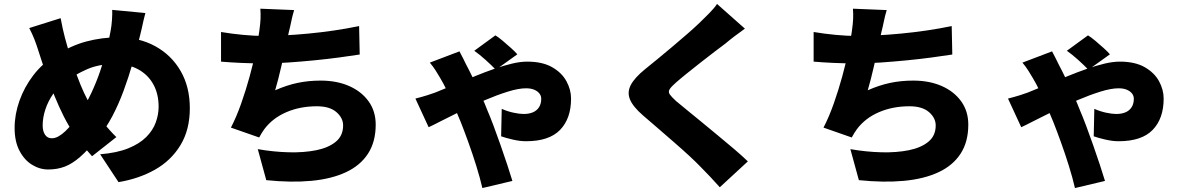

<svg xmlns="http://www.w3.org/2000/svg" viewBox="-20 -856 6040 972"><path d="M716 -790Q712 -776 707 -754.5Q702 -733 697.5 -711.5Q693 -690 689 -676Q672 -607 651.5 -536Q631 -465 605.5 -396Q580 -327 548 -266.5Q516 -206 476 -158Q426 -97 386 -62Q346 -27 308 -12.5Q270 2 224 2Q181 2 142 -22Q103 -46 78.5 -93Q54 -140 54 -208Q54 -277 78.5 -346Q103 -415 148 -474Q193 -533 255 -572Q338 -625 417 -646Q496 -667 578 -667Q684 -667 766 -622Q848 -577 894.5 -496.5Q941 -416 941 -308Q941 -199 893.5 -121Q846 -43 764.5 3Q683 49 580 66L487 -75Q572 -82 629 -105Q686 -128 720 -162Q754 -196 768.5 -236Q783 -276 783 -316Q783 -381 756 -429.5Q729 -478 679.5 -505Q630 -532 563 -532Q481 -532 421 -505.5Q361 -479 312 -444Q275 -418 249 -380.5Q223 -343 209.5 -301.5Q196 -260 196 -221Q196 -192 208 -174Q220 -156 242 -156Q259 -156 276 -165.5Q293 -175 311 -192Q329 -209 347.5 -233Q366 -257 386 -286Q417 -331 442.5 -385.5Q468 -440 487.5 -497Q507 -554 520 -606.5Q533 -659 540 -700Q545 -726 547 -757Q549 -788 548 -806ZM287 -764Q292 -736 297.5 -711.5Q303 -687 309 -664Q321 -619 336.5 -570Q352 -521 369.5 -473.5Q387 -426 405.5 -386Q424 -346 442 -318Q468 -280 501.5 -237.5Q535 -195 569 -162L446 -65Q417 -98 395.5 -124.5Q374 -151 352 -183Q327 -219 303 -266.5Q279 -314 256.5 -369Q234 -424 213 -483.5Q192 -543 173 -603Q164 -632 154 -657.5Q144 -683 128 -714Z M1469 -805Q1460 -775 1454.5 -747.5Q1449 -720 1442 -693Q1437 -669 1431 -640.5Q1425 -612 1418 -581.5Q1411 -551 1404 -519.5Q1397 -488 1389 -457.5Q1381 -427 1373 -399Q1432 -425 1487 -436.5Q1542 -448 1603 -448Q1685 -448 1747.5 -420.5Q1810 -393 1846 -343Q1882 -293 1882 -225Q1882 -138 1843 -78Q1804 -18 1731 16Q1658 50 1556 59.5Q1454 69 1328 56L1285 -101Q1365 -87 1442 -85Q1519 -83 1581 -95.5Q1643 -108 1680 -138.5Q1717 -169 1717 -221Q1717 -259 1683 -288.5Q1649 -318 1584 -318Q1499 -318 1429.5 -288Q1360 -258 1318 -202Q1311 -192 1305 -182.5Q1299 -173 1292 -160L1149 -210Q1177 -264 1201 -332Q1225 -400 1244 -469.5Q1263 -539 1275.5 -600Q1288 -661 1293 -701Q1298 -737 1299 -761Q1300 -785 1298 -812ZM1099 -694Q1152 -685 1210 -679.5Q1268 -674 1316 -674Q1364 -674 1421 -677Q1478 -680 1541.5 -686Q1605 -692 1670 -701.5Q1735 -711 1798 -724L1801 -580Q1756 -573 1696.5 -565Q1637 -557 1570.5 -550.5Q1504 -544 1438.5 -539.5Q1373 -535 1317 -535Q1256 -535 1200.5 -537.5Q1145 -540 1099 -544Z M2490 -503Q2468 -526 2438 -553Q2408 -580 2381 -599L2488 -677Q2503 -668 2525 -649.5Q2547 -631 2567.5 -612.5Q2588 -594 2599 -581ZM2306 -596Q2314 -581 2324 -561.5Q2334 -542 2339 -531Q2354 -503 2374.5 -460.5Q2395 -418 2415 -374Q2435 -330 2448 -296Q2461 -266 2478.5 -219.5Q2496 -173 2514 -121.5Q2532 -70 2548 -22Q2564 26 2574 60L2422 96Q2410 44 2391 -17Q2372 -78 2351 -136Q2330 -194 2313 -237Q2299 -272 2281 -313.5Q2263 -355 2244 -394.5Q2225 -434 2208 -462Q2199 -478 2185.5 -499Q2172 -520 2156 -539ZM2083 -357Q2115 -365 2143.5 -374Q2172 -383 2182 -387Q2232 -407 2283.5 -428.5Q2335 -450 2385 -470.5Q2435 -491 2482.5 -507.5Q2530 -524 2572 -534Q2614 -544 2649 -544Q2726 -544 2775 -516Q2824 -488 2847.5 -445Q2871 -402 2871 -357Q2871 -256 2815.5 -198.5Q2760 -141 2643 -141Q2612 -141 2575.5 -149.5Q2539 -158 2517 -166L2520 -305Q2549 -292 2579.5 -285.5Q2610 -279 2631 -279Q2658 -279 2678 -287.5Q2698 -296 2709 -313.5Q2720 -331 2720 -356Q2720 -371 2710.5 -383Q2701 -395 2684 -402Q2667 -409 2643 -409Q2605 -409 2550.5 -392Q2496 -375 2435 -349Q2374 -323 2316.5 -295Q2259 -267 2214.5 -244Q2170 -221 2150 -212Z M3751 -711Q3723 -691 3698 -672Q3673 -653 3653 -636Q3629 -618 3596 -593Q3563 -568 3527.5 -540Q3492 -512 3459 -485.5Q3426 -459 3402 -438Q3378 -417 3370 -404Q3362 -391 3370.5 -378.5Q3379 -366 3403 -344Q3423 -327 3456.5 -300Q3490 -273 3530.5 -239.5Q3571 -206 3614 -170.5Q3657 -135 3696.5 -101.5Q3736 -68 3766 -39L3624 92Q3576 38 3526 -12Q3505 -34 3470.5 -66Q3436 -98 3394.5 -134Q3353 -170 3311.5 -206Q3270 -242 3236 -271Q3185 -315 3169.5 -352Q3154 -389 3173.5 -426Q3193 -463 3246 -506Q3276 -530 3313 -560.5Q3350 -591 3388.5 -623.5Q3427 -656 3462 -686.5Q3497 -717 3522 -741Q3548 -766 3572.5 -791Q3597 -816 3610 -836Z M4469 -805Q4460 -775 4454.5 -747.5Q4449 -720 4442 -693Q4437 -669 4431 -640.5Q4425 -612 4418 -581.5Q4411 -551 4404 -519.5Q4397 -488 4389 -457.5Q4381 -427 4373 -399Q4432 -425 4487 -436.5Q4542 -448 4603 -448Q4685 -448 4747.5 -420.5Q4810 -393 4846 -343Q4882 -293 4882 -225Q4882 -138 4843 -78Q4804 -18 4731 16Q4658 50 4556 59.5Q4454 69 4328 56L4285 -101Q4365 -87 4442 -85Q4519 -83 4581 -95.5Q4643 -108 4680 -138.5Q4717 -169 4717 -221Q4717 -259 4683 -288.5Q4649 -318 4584 -318Q4499 -318 4429.5 -288Q4360 -258 4318 -202Q4311 -192 4305 -182.5Q4299 -173 4292 -160L4149 -210Q4177 -264 4201 -332Q4225 -400 4244 -469.5Q4263 -539 4275.5 -600Q4288 -661 4293 -701Q4298 -737 4299 -761Q4300 -785 4298 -812ZM4099 -694Q4152 -685 4210 -679.5Q4268 -674 4316 -674Q4364 -674 4421 -677Q4478 -680 4541.5 -686Q4605 -692 4670 -701.5Q4735 -711 4798 -724L4801 -580Q4756 -573 4696.5 -565Q4637 -557 4570.5 -550.5Q4504 -544 4438.5 -539.5Q4373 -535 4317 -535Q4256 -535 4200.5 -537.5Q4145 -540 4099 -544Z M5490 -503Q5468 -526 5438 -553Q5408 -580 5381 -599L5488 -677Q5503 -668 5525 -649.5Q5547 -631 5567.5 -612.5Q5588 -594 5599 -581ZM5306 -596Q5314 -581 5324 -561.5Q5334 -542 5339 -531Q5354 -503 5374.5 -460.5Q5395 -418 5415 -374Q5435 -330 5448 -296Q5461 -266 5478.5 -219.5Q5496 -173 5514 -121.5Q5532 -70 5548 -22Q5564 26 5574 60L5422 96Q5410 44 5391 -17Q5372 -78 5351 -136Q5330 -194 5313 -237Q5299 -272 5281 -313.5Q5263 -355 5244 -394.5Q5225 -434 5208 -462Q5199 -478 5185.5 -499Q5172 -520 5156 -539ZM5083 -357Q5115 -365 5143.5 -374Q5172 -383 5182 -387Q5232 -407 5283.5 -428.5Q5335 -450 5385 -470.5Q5435 -491 5482.5 -507.5Q5530 -524 5572 -534Q5614 -544 5649 -544Q5726 -544 5775 -516Q5824 -488 5847.5 -445Q5871 -402 5871 -357Q5871 -256 5815.5 -198.5Q5760 -141 5643 -141Q5612 -141 5575.5 -149.5Q5539 -158 5517 -166L5520 -305Q5549 -292 5579.5 -285.5Q5610 -279 5631 -279Q5658 -279 5678 -287.5Q5698 -296 5709 -313.5Q5720 -331 5720 -356Q5720 -371 5710.5 -383Q5701 -395 5684 -402Q5667 -409 5643 -409Q5605 -409 5550.5 -392Q5496 -375 5435 -349Q5374 -323 5316.5 -295Q5259 -267 5214.5 -244Q5170 -221 5150 -212Z"/></svg>

Font: Noto Sans SC Black
Style: Regular
Weight: 900
Designer: Ryoko NISHIZUKA  (kana, bopomofo & ideographs); Paul D. Hunt (Latin, Greek & Cyrillic); Sandoll Communications , Soo-you
Foundry: Adobe
Version: Version 2.004-H2;hotconv 1.0.118;makeotfexe 2.5.65603